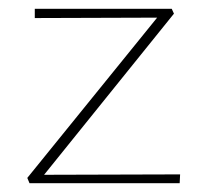

<svg xmlns="http://www.w3.org/2000/svg" viewBox="-20 -416 462 436"><path d="M42 -12 345 -386 359 -376 59 -375V-396H370L375 -385L72 -9L59 -19L389 -20L388 0H47Z"/></svg>

Font: Ysabeau Office Thin
Style: Regular
Weight: 250
Designer: Christian Thalmann (Catharsis Fonts)
Version: Version 2.001;gftools[0.9.30]; featfreeze: tnum,lnum,ss02